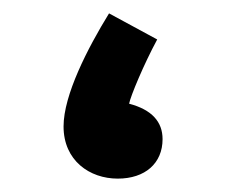

<svg xmlns="http://www.w3.org/2000/svg" viewBox="-20 -263 347 287"><path d="M156 4C197 4 223 -19 223 -55C223 -81 207 -99 173 -108C175 -119 195 -167 215 -204L143 -243C111 -191 75 -121 75 -74C75 -23 114 4 156 4Z"/></svg>

Font: Noto Sans Arabic UI XCn SmBd
Style: Regular
Weight: 600
Width: 2
Designer: Monotype Design Team, Nadine Chahine and Nizar Qandah
Foundry: Monotype Imaging Inc.
Version: Version 2.010